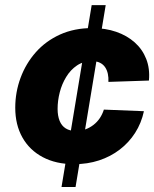

<svg xmlns="http://www.w3.org/2000/svg" viewBox="-20 -748 617 768"><path d="M226.1 0 346.7 -727.5H402.8L282.2 0ZM276.9 -91.3Q204.1 -91.3 151.1 -119.4Q98.1 -147.5 69.6 -198.2Q41 -249 41 -316.9Q41 -379.4 62.3 -436.8Q83.5 -494.1 123.3 -539.1Q163.1 -584 220.2 -609.9Q277.3 -635.7 349.1 -635.7Q401.4 -635.7 444.6 -620.8Q487.8 -606 518.8 -578.4Q549.8 -550.8 564.9 -512.2Q580.1 -473.6 575.7 -425.8L413.6 -420.4Q414.6 -437.5 411.4 -452.6Q408.2 -467.8 400.4 -479.2Q392.6 -490.7 379.6 -497.1Q366.7 -503.4 347.7 -503.4Q313.5 -503.4 287.8 -486.1Q262.2 -468.8 244.9 -440.4Q227.5 -412.1 219 -378.7Q210.4 -345.2 210.4 -312.5Q210.4 -284.7 218.5 -264.6Q226.6 -244.6 242.9 -234.4Q259.3 -224.1 283.7 -224.1Q303.7 -224.1 321.3 -230.5Q338.9 -236.8 353.8 -248.3Q368.7 -259.8 379.2 -275.4Q389.6 -291 395.5 -309.6L555.7 -303.2Q545.4 -255.4 520.5 -216.6Q495.6 -177.7 459 -149.7Q422.4 -121.6 376.2 -106.4Q330.1 -91.3 276.9 -91.3Z"/></svg>

Font: Inter 28pt ExtraBold
Style: Italic
Weight: 800
Italic angle: -9.3988°
Designer: Rasmus Andersson
Foundry: rsms
Version: Version 4.001;git-66647c0bb